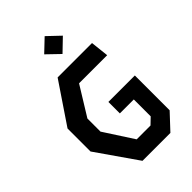

<svg xmlns="http://www.w3.org/2000/svg" viewBox="-279 -1072 1178 1178"><g transform="rotate(-45 310.0 -483.0)"><path d="M230.5 0H472.5L567.5 -101.5V-403.5H338V-304H459V-157.5L418.5 -118.5H298.5L175 -309V-422.5L291.5 -611.5H535.5L522.5 -730H224L45.5 -465.5V-266ZM347 -810.5 428 -888.5 347 -965.5 266 -888.5Z"/></g></svg>

Font: Monaspace Krypton SemiBold
Style: Regular
Weight: 600
Designer: Riley Cran & the Lettermatic Team
Foundry: Lettermatic
Version: Version 1.200 (Monaspace Krypton)